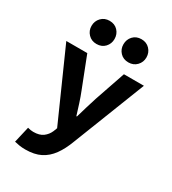

<svg xmlns="http://www.w3.org/2000/svg" viewBox="-219 -847 1037 1157"><g transform="rotate(30 300.0 -269.0)"><path d="M143 194Q121 194 102 191Q83 188 67 184L93 72Q103 75 113 76.5Q123 78 132 78Q175 78 199.5 59.5Q224 41 236 13L246 -13L31 -496H177L260 -283Q274 -248 286 -210.5Q298 -173 310 -134H314Q324 -171 336 -209Q348 -247 359 -283L432 -496H571L375 5Q352 67 321.5 109Q291 151 248.5 172.5Q206 194 143 194ZM197 -571Q162 -571 139.5 -594.5Q117 -618 117 -651Q117 -685 139.5 -708.5Q162 -732 197 -732Q233 -732 255 -708.5Q277 -685 277 -651Q277 -618 255 -594.5Q233 -571 197 -571ZM419 -571Q383 -571 361 -594.5Q339 -618 339 -651Q339 -685 361 -708.5Q383 -732 419 -732Q454 -732 476.5 -708.5Q499 -685 499 -651Q499 -618 476.5 -594.5Q454 -571 419 -571Z"/></g></svg>

Font: Source Code Pro ExtraLight
Style: Bold
Weight: 700
Monospace: yes
Version: Version 1.018;hotconv 1.0.116;makeotfexe 2.5.65601